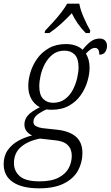

<svg xmlns="http://www.w3.org/2000/svg" viewBox="-60 -786 603 1046"><path d="M153 240Q60 240 10 206Q-40 172 -40 108Q-40 63 -17.5 31.5Q5 0 40.5 -19.5Q76 -39 115 -48Q97 -56 85 -71Q73 -86 73 -108Q73 -134 90.5 -155.5Q108 -177 157 -202Q128 -217 111 -246.5Q94 -276 94 -318Q94 -353 106 -392.5Q118 -432 143 -467Q168 -502 207 -524Q246 -546 300 -546Q326 -546 349.5 -538.5Q373 -531 390 -515Q412 -543 434 -559.5Q456 -576 483 -576Q502 -576 512.5 -565Q523 -554 523 -536Q523 -517 513 -502.5Q503 -488 481 -488Q481 -525 458 -525Q445 -525 433 -516.5Q421 -508 408 -494Q417 -480 422.5 -460.5Q428 -441 428 -416Q428 -383 416.5 -343.5Q405 -304 380.5 -268.5Q356 -233 316.5 -210.5Q277 -188 221 -188Q205 -188 194 -190Q163 -177 142.5 -160.5Q122 -144 122 -122Q122 -106 136.5 -98.5Q151 -91 170 -88L254 -79Q320 -71 354.5 -40.5Q389 -10 389 48Q389 99 365 143Q341 187 288.5 213.5Q236 240 153 240ZM229 -226Q267 -226 294 -246Q321 -266 337 -297Q353 -328 360.5 -361Q368 -394 368 -419Q368 -467 347 -488.5Q326 -510 291 -510Q254 -510 228 -490Q202 -470 185.5 -439.5Q169 -409 161.5 -376Q154 -343 154 -316Q154 -269 175 -247.5Q196 -226 229 -226ZM155 202Q220 202 258.5 182Q297 162 314 130.5Q331 99 331 62Q331 26 308.5 4Q286 -18 238 -22L158 -31Q94 -19 55 14Q16 47 16 103Q16 146 48 174Q80 202 155 202ZM186 -619Q205 -639 228.5 -664.5Q252 -690 272.5 -716.5Q293 -743 306 -766H372Q378 -732 396.5 -690Q415 -648 432 -619L429 -606H407Q383 -630 364 -657.5Q345 -685 331 -714Q304 -685 274.5 -658Q245 -631 209 -606H183Z"/></svg>

Font: Noto Serif SemiCondensed Light
Style: Italic
Weight: 300
Width: 4
Italic angle: -12°
Designer: Monotype Design Team
Foundry: Monotype Imaging Inc.
Version: Version 2.013; ttfautohint (v1.8.4.7-5d5b)